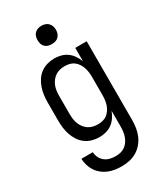

<svg xmlns="http://www.w3.org/2000/svg" viewBox="-233 -821 966 1133"><g transform="rotate(-30 250.0 -255.0)"><path d="M247 223Q224 223 201.5 219.5Q179 216 158 207.5Q137 199 119 184.5Q101 170 88.5 151Q76 132 69.5 110Q63 88 62 65H140Q141 85 149.5 102.5Q158 120 173.5 132Q189 144 208 148.5Q227 153 247 153Q264 153 280.5 149Q297 145 310.5 135Q324 125 333.5 111Q343 97 348.5 81Q354 65 356 48.5Q358 32 358 15V-91Q350 -70 337 -50.5Q324 -31 305.5 -17.5Q287 -4 264.5 2Q242 8 219 8Q194 8 169.5 1Q145 -6 125 -21Q105 -36 91.5 -57Q78 -78 70 -101.5Q62 -125 59 -150Q56 -175 56 -200V-320Q56 -345 59 -370Q62 -395 70 -418.5Q78 -442 91.5 -463Q105 -484 125 -499Q145 -514 169.5 -521Q194 -528 219 -528Q242 -528 264.5 -522Q287 -516 305.5 -502.5Q324 -489 337 -469.5Q350 -450 358 -429V-520H436V15Q436 42 432 68.5Q428 95 417.5 119.5Q407 144 389.5 164.5Q372 185 349 198.5Q326 212 299.5 217.5Q273 223 247 223ZM249 -62Q266 -62 282.5 -66Q299 -70 312 -80Q325 -90 334.5 -104.5Q344 -119 349 -134.5Q354 -150 356 -166.5Q358 -183 358 -200V-320Q358 -337 356 -353.5Q354 -370 349 -385.5Q344 -401 334.5 -415.5Q325 -430 312 -440Q299 -450 282.5 -454Q266 -458 249 -458Q232 -458 215.5 -454Q199 -450 185 -440.5Q171 -431 160.5 -417Q150 -403 144 -387Q138 -371 136 -354Q134 -337 134 -320V-200Q134 -183 136 -166Q138 -149 144 -133Q150 -117 160.5 -103Q171 -89 185 -79.5Q199 -70 215.5 -66Q232 -62 249 -62ZM250 -608Q237 -608 225 -611.5Q213 -615 204 -624Q195 -633 191.5 -645Q188 -657 188 -670Q188 -683 191.5 -695Q195 -707 204 -716Q213 -725 225 -729Q237 -733 250 -733Q263 -733 275 -729Q287 -725 296 -716Q305 -707 309 -695Q313 -683 313 -670Q313 -657 309 -645Q305 -633 296 -624Q287 -615 275 -611.5Q263 -608 250 -608Z"/></g></svg>

Font: Iosevka Curly
Style: Regular
Weight: 400
Monospace: yes
Designer: Belleve Invis
Foundry: Belleve Invis
Version: Version 22.1.2; ttfautohint (v1.8.4)